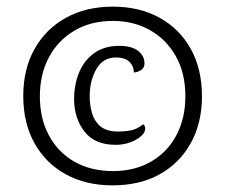

<svg xmlns="http://www.w3.org/2000/svg" viewBox="-20 -600 678 578"><path d="M320 -580Q400 -580 460.5 -546.5Q521 -513 554.5 -452.5Q588 -392 588 -310Q588 -230 554.5 -169.5Q521 -109 461 -75.5Q401 -42 319 -42Q238 -42 177.5 -75.5Q117 -109 83.5 -169.5Q50 -230 50 -311Q50 -392 84 -452.5Q118 -513 178.5 -546.5Q239 -580 320 -580ZM320 -537Q253 -537 203.5 -507.5Q154 -478 127 -427Q100 -376 100 -310Q100 -243 127.5 -192Q155 -141 204.5 -113Q254 -85 320 -85Q385 -85 434 -113Q483 -141 510.5 -192Q538 -243 538 -310Q538 -380 509.5 -430.5Q481 -481 432 -509Q383 -537 320 -537ZM415 -409Q415 -396 404.5 -389Q394 -382 383 -382Q383 -400 370 -413.5Q357 -427 329 -427Q290 -427 270 -392Q250 -357 250 -310Q250 -284 257 -259.5Q264 -235 282.5 -219.5Q301 -204 337 -204Q353 -204 372 -207Q391 -210 411 -226Q414 -224 415.5 -221Q417 -218 417 -212Q417 -201 404.5 -190Q392 -179 372 -171.5Q352 -164 328 -164Q266 -164 235 -203Q204 -242 203 -300Q203 -345 218 -381.5Q233 -418 263.5 -440Q294 -462 339 -462Q376 -462 395.5 -447Q415 -432 415 -409Z"/></svg>

Font: Karma Variable Light
Style: Regular
Weight: 300
Designer: Joana Correia
Foundry: Indian Type Foundry
Version: Version 3.000